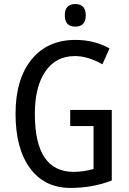

<svg xmlns="http://www.w3.org/2000/svg" viewBox="-20 -922 640 952"><path d="M328.1 -377H534.2V-26.9Q439 9.8 329.1 9.8Q201.2 9.8 129.2 -87.6Q57.1 -185.1 57.1 -357.9Q57.1 -529.3 136.2 -626.7Q215.3 -724.1 354 -724.1Q447.8 -724.1 522.9 -682.1L487.8 -603Q416.5 -644 351.1 -644Q257.3 -644 205.1 -568.1Q152.8 -492.2 152.8 -356.9Q152.8 -69.8 345.2 -69.8Q392.6 -69.8 443.8 -84V-296.9H328.1ZM353 -901.9Q405.3 -901.9 405.3 -846.2Q405.3 -790 353 -790Q301.3 -790 301.3 -846.2Q301.3 -901.9 353 -901.9Z"/></svg>

Font: WenQuanYi Micro Hei Mono
Style: Regular
Weight: 400
Foundry: Ascender Corporation
Version: Version 0.2.0-beta